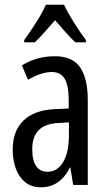

<svg xmlns="http://www.w3.org/2000/svg" viewBox="-20 -786 456 816"><path d="M213 -547Q289 -547 321 -499Q353 -451 353 -362V0H291L279 -74H277Q235 10 154 10Q113 10 86 -12.5Q59 -35 46.5 -71.5Q34 -108 34 -150Q34 -230 80 -274Q126 -318 211 -322L272 -325V-360Q272 -422 255 -451Q238 -480 200 -480Q156 -480 99 -447L73 -508Q136 -547 213 -547ZM225 -263Q117 -257 117 -152Q117 -103 134 -79.5Q151 -56 182 -56Q224 -56 248.5 -97.5Q273 -139 273 -212V-266ZM252 -766Q268 -732 294 -690.5Q320 -649 345 -616V-606H300Q279 -626 258 -650Q237 -674 214 -700Q191 -674 168.5 -648.5Q146 -623 128 -606H83V-616Q110 -653 135.5 -693.5Q161 -734 175 -766Z"/></svg>

Font: Noto Sans Sinhala UI ExtraCondensed
Style: Regular
Weight: 400
Width: 2
Designer: Jelle Bosma - Monotype Design Team
Foundry: Monotype Imaging Inc.
Version: Version 2.006; ttfautohint (v1.8.4.7-5d5b)